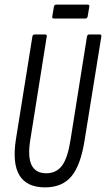

<svg xmlns="http://www.w3.org/2000/svg" viewBox="-20 -804 458 830"><path d="M175 6Q16 6 49 -203L120 -646Q121 -655 130 -655H175Q184 -655 182 -646L111 -200Q99 -126 116.5 -90.5Q134 -55 180 -55Q224 -55 248.5 -88.5Q273 -122 285 -200L356 -646Q358 -655 365 -655H411Q420 -655 418 -646L346 -199Q329 -90 289 -42Q249 6 175 6ZM213 -724Q204 -724 206 -733L213 -775Q215 -784 223 -784H359Q368 -784 366 -775L359 -733Q357 -724 349 -724Z"/></svg>

Font: Sofia Sans Extra Condensed
Style: Italic
Weight: 400
Italic angle: -9°
Designer: Botio Nikoltchev, Ani Petrova
Foundry: lettersoup
Version: Version 4.101; ttfautohint (v1.8.4.7-5d5b)